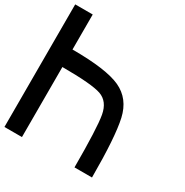

<svg xmlns="http://www.w3.org/2000/svg" viewBox="-196 -1031 1142 1187"><g transform="rotate(30 375.0 -437.5)"><path d="M625 0H500Q500 -281.2 484.4 -367.2Q468.8 -453.1 402.3 -476.6Q335.9 -500 125 -500V0H0V-875H125V-625Q367.2 -625 468.8 -578.1Q570.3 -531.2 597.7 -410.2Q625 -289.1 625 0Z"/></g></svg>

Font: CraftyPE
Style: Regular
Weight: 400
Designer: Erek Butcher
Foundry: Haunted Coop
Version: Version 0.018;April 4, 2024;FontCreator 15.0.0.2962 64-bit